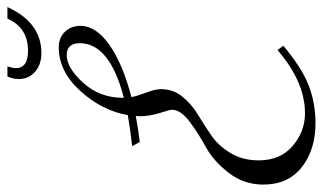

<svg xmlns="http://www.w3.org/2000/svg" viewBox="-226 -682 892 531"><g transform="rotate(-90 220.5 -417.0)"><path d="M93 -477 81 -498Q127 -503 167 -510Q180 -582 234 -641.5Q288 -701 355 -701Q381 -701 397.5 -684Q414 -667 414 -641Q414 -598 361.5 -561Q309 -524 217 -500Q219 -487 229 -460.5Q239 -434 239 -418Q239 -385 218.5 -359.5Q198 -334 169 -316.5Q140 -299 111.5 -279.5Q83 -260 62.5 -226.5Q42 -193 42 -148Q42 -88 82 -54Q122 -20 172 -20Q259 -20 347 -96L359 -80Q297 -28 248.5 -9.5Q200 9 145 9Q71 9 23 -29Q-25 -67 -25 -135Q-25 -189 7.5 -231Q40 -273 78.5 -294Q117 -315 149.5 -339.5Q182 -364 182 -388Q182 -393 173 -421.5Q164 -450 164 -478Q164 -484 165 -488Q121 -480 93 -477ZM215 -523V-521Q366 -560 366 -643Q366 -679 333 -679Q298 -679 256.5 -633.5Q215 -588 215 -523ZM466 -843Q423 -749 339 -749Q307 -749 287 -766.5Q267 -784 267 -811Q267 -828 274 -843H302Q297 -828 297 -820Q297 -786 345 -786Q409 -786 434 -843Z"/></g></svg>

Font: Dynalight
Style: Regular
Weight: 400
Designer: Astigmatic (AOETI)
Foundry: Astigmatic (AOETI)
Version: Version 1.000